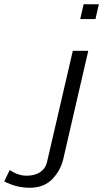

<svg xmlns="http://www.w3.org/2000/svg" viewBox="-130 -712 487 907"><path d="M-110 145 -84 91Q-45 118 -4 118Q35 118 60 101Q85 84 92 54L214 -472H287L168 43Q155 95 116 135Q77 175 10 175Q-52 175 -110 145ZM249 -622 265 -692H337L321 -622Z"/></svg>

Font: Coval
Style: ExtraLight Italic
Weight: 200
Foundry: Context Ltd
Version: Version 001.000